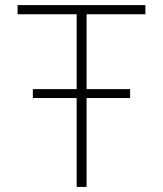

<svg xmlns="http://www.w3.org/2000/svg" viewBox="-20 -734 640 754"><path d="M281 0H320V-349H491V-384H320V-678H551V-714H49V-678H281V-384H109V-349H281Z"/></svg>

Font: Noto Sans Mono ExtraLight
Style: Regular
Weight: 200
Designer: Monotype Design Team
Foundry: Monotype Imaging Inc.
Version: Version 2.014